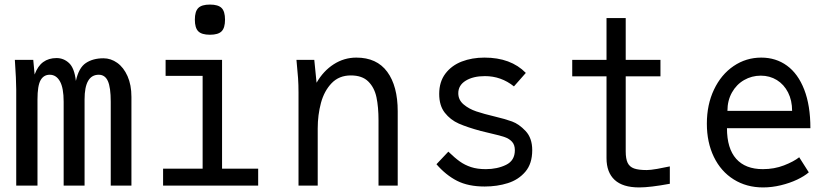

<svg xmlns="http://www.w3.org/2000/svg" viewBox="-20 -812 3640 840"><path d="M45 -550H125.5L131.5 -486Q145 -523 169 -540.5Q193 -558 227.5 -558Q258.5 -558 282 -536.2Q305.5 -514.5 312 -458Q324.5 -515.5 355.5 -536.2Q386.5 -557 432.5 -557Q465 -557 493 -537Q521 -517 538 -478.8Q555 -440.5 555 -388V0H464.5V-367Q464.5 -429.5 452 -457.2Q439.5 -485 412 -485Q350 -485 350 -377V0H258.5V-367Q258.5 -427.5 242.2 -456.2Q226 -485 197.5 -485Q171 -485 157.5 -461Q144 -437 144 -377V0H51V-420Q51 -462 45 -550Z M704.5 -550H951.5V-74H1109.5V0H693.5V-74H866.5V-480H704.5ZM832.5 -726Q832.5 -762 847.5 -777Q862.5 -792 898.5 -792Q934.5 -792 949.5 -777Q964.5 -762 964.5 -726Q964.5 -690 949.5 -675Q934.5 -660 898.5 -660Q862.5 -660 847.5 -675Q832.5 -690 832.5 -726Z M1277 -550H1355L1365 -450Q1394.5 -501.5 1440 -530.8Q1485.5 -560 1539 -560Q1628.5 -560 1674.2 -497.8Q1720 -435.5 1720 -325V0H1636V-285Q1636 -344 1627 -386.5Q1618 -429 1591.2 -455.5Q1564.5 -482 1515 -482Q1463.5 -482 1431 -448.2Q1398.5 -414.5 1384.2 -361.8Q1370 -309 1370 -250V0H1286V-407Q1286 -441.5 1284 -470.5Q1282 -499.5 1277 -550Z M1889.5 -93.5 1941.5 -148.5Q1970 -121 1991.8 -105.5Q2013.5 -90 2040.8 -81Q2068 -72 2105.5 -72Q2155.5 -72 2194 -90.8Q2232.5 -109.5 2232.5 -155Q2232.5 -178.5 2220 -192Q2207.5 -205.5 2188 -212.2Q2168.5 -219 2131 -227.5Q2094 -236 2083.5 -239Q2024.5 -255 1987.5 -271.2Q1950.5 -287.5 1926 -318.8Q1901.5 -350 1901.5 -401Q1901.5 -454 1928.5 -489.8Q1955.5 -525.5 2000.2 -542.8Q2045 -560 2099.5 -560Q2215 -560 2280.5 -493L2228.5 -434Q2172.5 -479 2101.5 -479Q2050 -479 2017.5 -459Q1985 -439 1985 -404Q1985 -375 2008.2 -355.2Q2031.5 -335.5 2064.2 -324.5Q2097 -313.5 2145.5 -302Q2190 -291.5 2220.2 -280.5Q2250.5 -269.5 2279.5 -238.8Q2308.5 -208 2308.5 -155Q2308.5 -96 2278.5 -60.8Q2248.5 -25.5 2201.8 -10.8Q2155 4 2100.5 4Q2028.5 4 1979.5 -21Q1930.5 -46 1889.5 -93.5Z M2633.5 -120V-478H2483.5V-550H2633.5V-733H2717.5V-550H2869.5V-478H2717.5V-150Q2717.5 -117 2726 -99.5Q2734.5 -82 2754 -75Q2773.5 -68 2809.5 -68Q2825.5 -68 2855.5 -73.2Q2885.5 -78.5 2910.5 -84V-8Q2824 8 2776.5 8Q2704.5 8 2669 -25Q2633.5 -58 2633.5 -120Z M3072.5 -271Q3072.5 -354.5 3103.8 -420.2Q3135 -486 3189.5 -523Q3244 -560 3310.5 -560Q3374.5 -560 3423 -524.8Q3471.5 -489.5 3498.5 -420Q3525.5 -350.5 3525.5 -251H3160.5Q3160.5 -162.5 3200.8 -117.2Q3241 -72 3317.5 -72Q3367.5 -72 3410 -88.5Q3452.5 -105 3476.5 -124L3518.5 -58Q3499.5 -41.5 3467.5 -26.2Q3435.5 -11 3396.2 -1.5Q3357 8 3318.5 8Q3246 8 3190 -27Q3134 -62 3103.2 -125.5Q3072.5 -189 3072.5 -271ZM3308.5 -481Q3269 -481 3235.5 -461.8Q3202 -442.5 3182.2 -407.2Q3162.5 -372 3162.5 -327H3445.5Q3445.5 -372.5 3427.8 -407.5Q3410 -442.5 3378.8 -461.8Q3347.5 -481 3308.5 -481Z"/></svg>

Font: JuliaMono
Style: Regular
Weight: 400
Monospace: yes
Designer: cormullion
Foundry: corm
Version: Version 0.055; ttfautohint (v1.8.4)